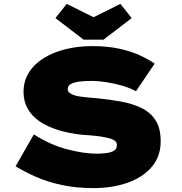

<svg xmlns="http://www.w3.org/2000/svg" viewBox="-20 -957 934 987"><path d="M460 10Q371 10 297.5 -6Q224 -22 166 -47.5Q108 -73 60 -102L154 -266Q239 -212 325 -189.5Q411 -167 478 -167Q497 -167 522 -169.5Q547 -172 564 -181Q581 -190 581 -212Q581 -222 574 -230Q567 -238 552 -243Q537 -248 516 -252Q495 -256 467 -259Q439 -262 404 -264Q335 -271 279 -288.5Q223 -306 183.5 -333Q144 -360 122.5 -398Q101 -436 101 -484Q101 -541 129 -585Q157 -629 206 -659Q255 -689 318.5 -704.5Q382 -720 454 -720Q533 -720 594 -706.5Q655 -693 700 -672Q745 -651 775 -630L679 -488Q648 -505 608.5 -516.5Q569 -528 527.5 -534.5Q486 -541 449 -541Q414 -541 387 -537.5Q360 -534 344 -525Q328 -516 328 -498Q328 -484 345.5 -474.5Q363 -465 389.5 -461Q416 -457 443 -455Q470 -453 488 -451Q547 -445 604 -434.5Q661 -424 707 -402Q753 -380 779.5 -339Q806 -298 806 -230Q806 -153 760 -99Q714 -45 635.5 -17.5Q557 10 460 10ZM410 -753 265 -864 323 -937 476 -861H446L599 -937L657 -864L512 -753Z"/></svg>

Font: Lexend Tera Black
Style: Regular
Weight: 900
Version: Version 1.007